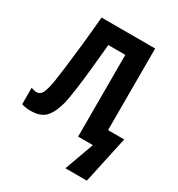

<svg xmlns="http://www.w3.org/2000/svg" viewBox="-213 -849 1105 1194"><g transform="rotate(30 339.5 -252.0)"><path d="M549 -128H665L592 210H438L514 0H408V-587H286Q277 -491 268 -403Q259 -315 249.5 -247.5Q240 -180 232 -145Q212 -67 178 -29Q144 9 72 9Q52 9 35.5 6.5Q19 4 6 -1V-119Q27 -110 46 -110Q71 -110 84 -134.5Q97 -159 108 -219Q113 -251 122.5 -324Q132 -397 143 -497.5Q154 -598 164 -714H549Z"/></g></svg>

Font: Noto Sans Condensed
Style: Bold
Weight: 700
Width: 3
Designer: Monotype Design Team
Foundry: Monotype Imaging Inc.
Version: Version 2.013; ttfautohint (v1.8.4.7-5d5b)